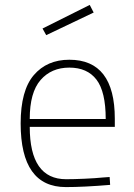

<svg xmlns="http://www.w3.org/2000/svg" viewBox="-20 -752 547 781"><path d="M249 -23Q280 -23 324.5 -25Q369 -27 398 -30L426 -32L428 0Q321 9 248 9Q64 9 64 -250Q64 -384 117.5 -446.5Q171 -509 262 -509Q447 -509 447 -269V-236H101Q101 -23 249 -23ZM101 -268H410Q410 -379 372.5 -428Q335 -477 262 -477Q189 -477 145 -426.5Q101 -376 101 -268ZM153 -636 345 -732 361 -701 168 -609Z"/></svg>

Font: TypoPRO Titillium Maps
Style: 1 wt
Weight: 100
Designer: Campivisivi
Foundry: Accademia di Belle Arti di Urbino and students of MA course of Visual design
Version: Version 001.001